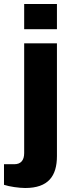

<svg xmlns="http://www.w3.org/2000/svg" viewBox="-59 -744 365 961"><path d="M62 -598H226V-724H62ZM67 197C183 197 226 137 226 37V-527H62V22C62 58 46 78 12 78H-39V181C-13 190 37 197 67 197Z"/></svg>

Font: Archivo ExtraBold
Style: Regular
Weight: 800
Designer: Hector Gatti
Foundry: Omnibus-Type
Version: Version 2.001